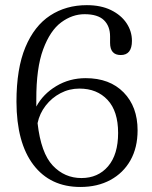

<svg xmlns="http://www.w3.org/2000/svg" viewBox="-20 -732 606 764"><path d="M325.5 -711.5Q381.5 -711.5 421.8 -691.8Q462 -672 483.5 -639.8Q505 -607.5 505 -569.5Q505 -513 460.5 -513Q418 -513 418 -561.5V-587Q418 -628 393.5 -651.8Q369 -675.5 316.5 -675.5Q267.5 -675.5 223.5 -643Q179.5 -610.5 151.8 -535.8Q124 -461 124.5 -335Q124.5 -321.5 124.5 -308Q151.5 -358 204 -389.5Q256.5 -421 321 -421Q416.5 -421 472 -364.2Q527.5 -307.5 527.5 -213.5Q527.5 -144.5 499 -94Q470.5 -43.5 419.2 -15.8Q368 12 300 12Q180 12 113 -76Q46 -164 45.5 -327Q45.5 -459 81 -544Q116.5 -629 179.5 -670.2Q242.5 -711.5 325.5 -711.5ZM296 -379.5Q255.5 -379.5 220.8 -361.2Q186 -343 161.8 -311.8Q137.5 -280.5 129.5 -242Q143 -123 190 -73.2Q237 -23.5 304 -23.5Q370 -23.5 410 -70.2Q450 -117 450 -203Q450 -289.5 408 -334.5Q366 -379.5 296 -379.5Z"/></svg>

Font: Fraunces 9pt S050 Light
Style: Regular
Weight: 300
Version: Version 1.000; ttfautohint (v1.8.3)